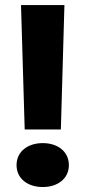

<svg xmlns="http://www.w3.org/2000/svg" viewBox="-20 -720 336 754"><path d="M77 -211.5H219L233 -700H62.5ZM148 14.5C206.5 14.5 250.5 -18.5 250.5 -71.5C250.5 -125 206.5 -158 148 -158C89 -158 45 -125 45 -71.5C45 -18.5 89 14.5 148 14.5Z"/></svg>

Font: MCL Standard Bold
Style: Regular
Weight: 700
Designer: Květoslav Bartoš
Foundry: Florian Karsten
Version: Version 1.001;Glyphs 3.2.3 (3260)